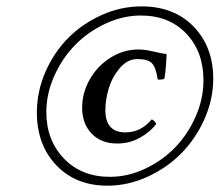

<svg xmlns="http://www.w3.org/2000/svg" viewBox="-20 -608 692 605"><path d="M423.8 -559.1Q367.2 -559.1 312.3 -533.4Q257.3 -507.8 216.6 -466.1Q175.8 -424.3 150.9 -368.4Q126 -312.5 126 -254.9Q126 -166.5 181.4 -108.6Q236.8 -50.8 326.2 -50.8Q382.8 -50.8 437 -76.2Q491.2 -101.6 531.5 -143.1Q571.8 -184.6 596.4 -240.5Q621.1 -296.4 621.1 -355Q621.1 -445.3 566.9 -502.2Q512.7 -559.1 423.8 -559.1ZM472.2 -216.8Q451.7 -190.9 419.7 -173.3Q387.7 -155.8 349.1 -155.8Q298.8 -155.8 268.8 -187Q238.8 -218.3 238.8 -269Q238.8 -314.9 262.5 -357.2Q286.1 -399.4 327.4 -425.8Q368.7 -452.1 416 -452.1Q437 -452.1 465.1 -445.3Q493.2 -438.5 504.9 -438Q503.4 -391.1 498 -359.9Q492.2 -356.9 477.1 -356.9Q471.7 -394.5 459.2 -408.2Q446.8 -421.9 413.1 -421.9Q381.3 -421.9 357.2 -393.1Q333 -364.3 322.5 -328.6Q312 -293 312 -261.2Q312 -190.9 375 -190.9Q424.3 -190.9 458 -231.9Q468.3 -228 472.2 -216.8ZM318.8 -22.9Q218.8 -22.9 157.5 -87.2Q96.2 -151.4 96.2 -253.9Q96.2 -319.3 123 -381.1Q149.9 -442.9 194.6 -488Q239.3 -533.2 300 -560.5Q360.8 -587.9 425.8 -587.9Q528.3 -587.9 590.1 -524.2Q651.9 -460.4 651.9 -359.9Q651.9 -294.9 624.3 -232.9Q596.7 -170.9 551.5 -125Q506.3 -79.1 444.8 -51Q383.3 -22.9 318.8 -22.9Z"/></svg>

Font: Common Serif SemiBold
Style: Italic
Weight: 600
Italic angle: -12°
Designer: Philipp H. Poll, Khaled Hosny
Foundry: Stefan Peev, Context Ltd.
Version: Version 1.026